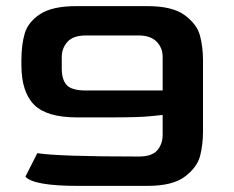

<svg xmlns="http://www.w3.org/2000/svg" viewBox="-20 -608 764 628"><path d="M63 -30 102 -107Q172 -96 434 -96Q477 -96 494.5 -116.5Q512 -137 512 -167V-232Q509 -232 473 -228Q437 -224 341 -224H232Q133 -224 91.5 -265.5Q50 -307 50 -396V-410Q50 -462 61 -499Q72 -536 111.5 -562Q151 -588 231 -588H462Q544 -588 584 -558.5Q624 -529 634 -492Q644 -455 644 -410V-179Q644 -135 634.5 -98Q625 -61 585 -30.5Q545 0 462 0H235Q91 0 63 -30ZM512 -312V-422Q512 -452 492 -472Q472 -492 434 -492H261Q219 -492 200.5 -471Q182 -450 182 -422V-384Q182 -347 198.5 -329.5Q215 -312 261 -312Z"/></svg>

Font: Gold
Style: Regular
Weight: 400
Designer: jaiki
Version: Version 1.000